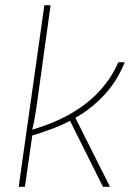

<svg xmlns="http://www.w3.org/2000/svg" viewBox="-20 -720 527 740"><path d="M175 -700 121 -310Q117 -284 113.5 -263.5Q110 -243 103 -216Q104 -215 104.5 -213Q105 -211 106 -209L76 0H52L151 -700ZM461 -480Q431 -408 386 -358.5Q341 -309 288.5 -276.5Q236 -244 185 -225Q134 -206 92 -194V-217Q180 -241 247.5 -279Q315 -317 362 -367.5Q409 -418 436 -480ZM268 -271Q275 -257 282 -243Q289 -229 296 -215L404 0H377L247 -260Z"/></svg>

Font: Exo 2 Thin
Style: Italic
Weight: 250
Italic angle: -8°
Designer: Natanael Gama
Foundry: Natanael Gama
Version: Version 2.010